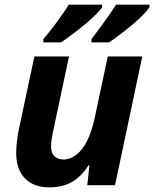

<svg xmlns="http://www.w3.org/2000/svg" viewBox="-20 -786 655 815"><path d="M48.8 -136.2Q48.8 -181.6 60.5 -239.3L126 -546.4H272.9L206.5 -233.4Q196.8 -191.4 196.8 -162.1Q196.8 -136.7 211.2 -122.8Q225.6 -108.9 250 -108.9Q278.3 -108.9 304 -128.9Q329.6 -148.9 348.6 -186Q369.6 -227.1 382.3 -287.1L437.5 -546.4H584L468.3 0H350.6L359.4 -84H355.5Q325.2 -36.1 284.9 -13.4Q244.6 9.3 189.9 9.3Q122.6 9.3 85.7 -29.1Q48.8 -67.4 48.8 -136.2ZM271.5 -766.1H413.6V-755.4Q397 -731 351.1 -691.4Q305.2 -651.9 239.3 -606H164.1V-620.1Q188.5 -647.9 220.9 -691.7Q253.4 -735.4 271.5 -766.1ZM472.2 -766.1H614.7V-755.4Q596.7 -729 551.5 -689.5Q506.3 -649.9 442.9 -606H368.2V-620.1Q447.3 -724.1 472.2 -766.1Z"/></svg>

Font: Viking Open Sans
Style: Bold Italic
Weight: 700
Italic angle: -12°
Foundry: Ascender Corporation
Version: Version 2.000